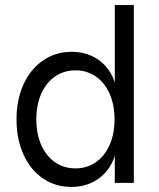

<svg xmlns="http://www.w3.org/2000/svg" viewBox="-20 -720 627 756"><path d="M45 -250Q45 -327 72.5 -387.5Q100 -448 149.5 -482Q199 -516 262 -516Q314 -516 355 -492.5Q396 -469 418.5 -427Q441 -385 441 -330V-170Q441 -116 418 -73.5Q395 -31 354 -7.5Q313 16 261 16Q198 16 149 -17.5Q100 -51 72.5 -111.5Q45 -172 45 -250ZM431 -250Q431 -307 411.5 -351Q392 -395 357 -419Q322 -443 277 -443Q232 -443 197 -419Q162 -395 142.5 -351Q123 -307 123 -250Q123 -193 142.5 -149Q162 -105 197 -81Q232 -57 277 -57Q322 -57 357 -81Q392 -105 411.5 -149Q431 -193 431 -250ZM432 -700H507V0H432Z"/></svg>

Font: Uncut Sans Variable
Style: Regular
Weight: 400
Designer: Kasper Nordkvist
Foundry: UNCUT.wtf
Version: Version 1.304;Glyphs 3.2 (3246)